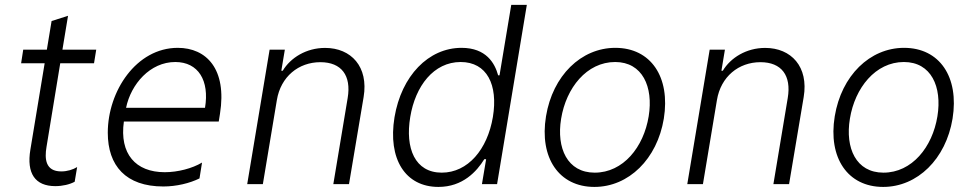

<svg xmlns="http://www.w3.org/2000/svg" viewBox="-20 -747 3941 779"><path d="M224.4 -490.4H361.5L370.4 -545.5H233.3L256 -682.9L189.3 -661.6L170.1 -545.5H74.2L65.7 -490.4H161.2L103.3 -140.3C87 -43.3 122.5 8.2 204.5 8.2C233.7 8.2 262.8 1.4 283 -9.6L293 -69.2C276.3 -58.9 252.8 -51.5 228.7 -51.5C164.1 -51.5 160.5 -102.6 168.7 -150.9Z M701.3 -552.9C533 -552.9 417.3 -377.1 417.3 -208.5C417.3 -74.6 490.4 9.6 642.8 9.6C695.7 9.6 750 -3.6 789.4 -23.1L799.7 -87.4C759.9 -63.6 701.3 -48.3 648.4 -48.3C530.2 -48.3 464.1 -122.9 482.6 -253.9H867.5L872.5 -285.2C901.6 -467.7 816.8 -552.9 701.3 -552.9ZM811.8 -309.7H491.5C511.4 -405.9 589.1 -495.4 691.1 -495.4C784.8 -495.4 830.3 -420.1 811.8 -309.7Z M983 0H1046.5L1103.3 -340.9C1119 -436.1 1191.4 -494.7 1279.8 -494.7C1365.8 -494.7 1405.9 -440.3 1390.6 -349.4L1332.4 0H1396L1455.3 -353.3C1475.9 -476.2 1404.8 -552.6 1299 -552.6C1222.7 -552.6 1158.7 -512.8 1127.1 -459.9H1121.4L1135.7 -545.5H1073.9Z M1758.9 11.4C1857.6 11.4 1914.4 -51.5 1945 -101.2H1952.4L1935.4 0H1996.8L2117.5 -727.3H2054.3L2006.7 -441.4H2001.1C1987.6 -490.4 1952.8 -552.9 1852.6 -552.9C1718.4 -552.9 1608.7 -439.3 1580.6 -271.3C1552.9 -101.9 1624.3 11.4 1758.9 11.4ZM1772.4 -46.5C1663.7 -46.5 1623.2 -145.2 1644.5 -272.4C1665.1 -398.1 1739.7 -495.4 1849.1 -495.4C1955.6 -495.4 2001.4 -403.1 1979.8 -272.4C1957.7 -140.6 1878.2 -46.5 1772.4 -46.5Z M2391.7 11.4C2530.9 11.4 2646.3 -101.9 2673.3 -265.6C2700.6 -435 2620.4 -552.9 2476.6 -552.9C2337.7 -552.9 2222.3 -440 2195.3 -275.2C2167.6 -106.2 2248.2 11.4 2391.7 11.4ZM2392.8 -46.5C2282 -46.5 2236.9 -146 2256.7 -265.6C2277 -390.3 2360.4 -495.4 2475.9 -495.4C2586.6 -495.4 2631.4 -394.9 2611.9 -275.2C2591.6 -149.9 2508.5 -46.5 2392.8 -46.5Z M2768.5 0H2832L2888.8 -340.9C2904.5 -436.1 2976.9 -494.7 3065.3 -494.7C3151.3 -494.7 3191.4 -440.3 3176.1 -349.4L3117.9 0H3181.5L3240.8 -353.3C3261.4 -476.2 3190.3 -552.6 3084.5 -552.6C3008.2 -552.6 2944.2 -512.8 2912.6 -459.9H2907L2921.2 -545.5H2859.4Z M3563.2 11.4C3702.4 11.4 3817.8 -101.9 3844.8 -265.6C3872.2 -435 3791.9 -552.9 3648.1 -552.9C3509.2 -552.9 3393.8 -440 3366.8 -275.2C3339.1 -106.2 3419.7 11.4 3563.2 11.4ZM3564.3 -46.5C3453.5 -46.5 3408.4 -146 3428.3 -265.6C3448.5 -390.3 3532 -495.4 3647.4 -495.4C3758.2 -495.4 3802.9 -394.9 3783.4 -275.2C3763.1 -149.9 3680 -46.5 3564.3 -46.5Z"/></svg>

Font: TID UI Light
Style: Italic
Weight: 300
Italic angle: -9.39999°
Designer: The TID Project Authors
Foundry: Bakken & Bæck
Version: Version 1.001;hotconv 1.0.109;makeotfexe 2.5.65596